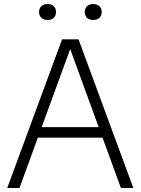

<svg xmlns="http://www.w3.org/2000/svg" viewBox="-20 -936 700 956"><path d="M16 0 289 -740H371L644 0H582L323 -709.5H336L77 0ZM148.5 -250.5 163.5 -303H497L511.5 -250.5ZM444 -836.5Q425 -836.5 413.5 -847.2Q402 -858 402 -876Q402 -894.5 413.5 -905.2Q425 -916 444 -916Q463.5 -916 475 -905.2Q486.5 -894.5 486.5 -876Q486.5 -858 475 -847.2Q463.5 -836.5 444 -836.5ZM217 -836.5Q197.5 -836.5 186 -847.2Q174.5 -858 174.5 -876Q174.5 -894.5 186 -905.2Q197.5 -916 217 -916Q236 -916 247.5 -905.2Q259 -894.5 259 -876Q259 -858 247.5 -847.2Q236 -836.5 217 -836.5Z"/></svg>

Font: Encode Sans Condensed Thin Light
Style: Regular
Weight: 300
Version: Version 3.002